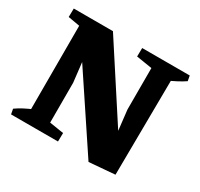

<svg xmlns="http://www.w3.org/2000/svg" viewBox="-143 -841 1075 1033"><g transform="rotate(30 394.0 -324.5)"><path d="M518.8 13.2 130.2 -570.8 131.8 -662H280.8L650.8 -92.5L633 -15.8ZM30 0 24 -32Q45.5 -47.5 70.6 -60.5Q95.8 -73.5 123 -85L124 0ZM181.5 0 184.5 -75 322.5 -53 321.5 0ZM109 0V-662H281.5L207.2 -550.5L234.2 -314.5V0ZM162.5 -587 36.5 -609 37.5 -662H165.5ZM518.8 13.2 592.5 -44 559.2 -335.5V-662H684.8L678.8 0ZM599.5 -587 461.5 -609 462.5 -662H602.5ZM664.8 -577 663.8 -662H757.8L763.8 -630Q742.5 -615.5 717.6 -602.5Q692.8 -589.5 664.8 -577Z"/></g></svg>

Font: Eczar
Style: Regular
Weight: 400
Designer: Vaibhav Singh
Foundry: Rosetta Type Foundry
Version: Version 2.000